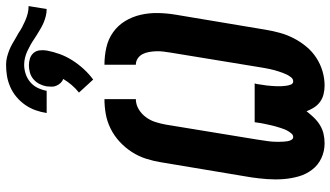

<svg xmlns="http://www.w3.org/2000/svg" viewBox="-254 -854 1115 648"><g transform="rotate(-90 304.0 -529.5)"><path d="M340 8Q325 8 310.5 4.5Q296 1 284.5 -7.5Q273 -16 265.5 -28Q258 -40 253 -53Q243 -40 231.5 -28Q220 -16 206 -7.5Q192 1 176.5 4.5Q161 8 145 8Q118 8 94.5 -3Q71 -14 55.5 -34.5Q40 -55 33 -80Q26 -105 24 -131.5Q22 -158 24 -185.5Q26 -213 30 -240L81 -545Q85 -570 93 -595Q101 -620 115.5 -642.5Q130 -665 150 -683.5Q170 -702 194 -714Q218 -726 243.5 -730.5Q269 -735 294 -735V-629Q276 -629 260 -619.5Q244 -610 233 -595Q222 -580 216.5 -562.5Q211 -545 208 -528L158 -223Q157 -216 156 -209.5Q155 -203 154 -196Q153 -189 152 -182.5Q151 -176 150.5 -169Q150 -162 150 -155.5Q150 -149 150 -142.5Q150 -136 150.5 -129.5Q151 -123 152 -116.5Q153 -110 156.5 -104Q160 -98 166 -98Q173 -98 178 -104Q183 -110 186.5 -116Q190 -122 192.5 -128.5Q195 -135 197 -141.5Q199 -148 201 -154.5Q203 -161 204.5 -167.5Q206 -174 207.5 -181Q209 -188 210.5 -194.5Q212 -201 213 -207.5Q214 -214 215 -221L216 -228H347L345 -221Q344 -212 342.5 -204Q341 -196 340 -187.5Q339 -179 338.5 -171Q338 -163 337.5 -154.5Q337 -146 337.5 -138Q338 -130 339 -122Q340 -114 343 -106Q346 -98 354 -98Q362 -98 367.5 -105Q373 -112 376.5 -119Q380 -126 382.5 -133Q385 -140 387.5 -147.5Q390 -155 392 -162.5Q394 -170 395.5 -177.5Q397 -185 398.5 -192.5Q400 -200 401 -207L451 -512Q453 -524 454.5 -536.5Q456 -549 455.5 -561Q455 -573 453 -584.5Q451 -596 446 -606Q441 -616 431.5 -622.5Q422 -629 410 -629V-735Q440 -735 468.5 -728.5Q497 -722 520 -705.5Q543 -689 557.5 -665Q572 -641 578.5 -613Q585 -585 584.5 -555Q584 -525 579 -495L528 -190Q524 -166 517.5 -142.5Q511 -119 499.5 -96.5Q488 -74 471.5 -54Q455 -34 433.5 -20Q412 -6 388 1Q364 8 340 8ZM322 -930H247Q250 -949 256.5 -967.5Q263 -986 274.5 -1002.5Q286 -1019 301.5 -1032Q317 -1045 335.5 -1053Q354 -1061 372.5 -1064Q391 -1067 410 -1067Q423 -1067 435 -1064Q447 -1061 458.5 -1056.5Q470 -1052 480.5 -1046Q491 -1040 501 -1034L517 -1025Q527 -1018 537.5 -1012.5Q548 -1007 559.5 -1002Q571 -997 583 -994Q595 -991 608 -991L598 -930Q586 -930 574 -933Q562 -936 551.5 -940.5Q541 -945 531 -951Q521 -957 511 -963L497 -972Q487 -979 477 -984.5Q467 -990 456.5 -995Q446 -1000 434 -1003Q422 -1006 410 -1006Q395 -1006 379.5 -1001Q364 -996 351.5 -985.5Q339 -975 332 -960.5Q325 -946 322 -930ZM360 -773 316 -821Q330 -832 341.5 -845.5Q353 -859 362 -874Q354 -877 348.5 -883Q343 -889 339.5 -896.5Q336 -904 336 -912.5Q336 -921 337 -930Q339 -942 345 -954Q351 -966 361 -974.5Q371 -983 383.5 -986.5Q396 -990 408 -990Q420 -990 431 -986.5Q442 -983 449.5 -974.5Q457 -966 458.5 -954Q460 -942 458 -930Q454 -908 446 -886Q438 -864 425 -843.5Q412 -823 395.5 -805Q379 -787 360 -773Z"/></g></svg>

Font: Iosevka Slab Heavy Extended
Style: Italic
Weight: 900
Width: 7
Italic angle: -9°
Monospace: yes
Designer: Belleve Invis
Foundry: Belleve Invis
Version: Version 11.1.0; ttfautohint (v1.8.3)